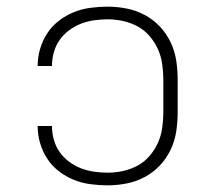

<svg xmlns="http://www.w3.org/2000/svg" viewBox="-20 -548 640 576"><path d="M303 8Q277 8 251 4.5Q225 1 201.5 -8.5Q178 -18 157 -34Q136 -50 122 -71.5Q108 -93 100.5 -118Q93 -143 93 -169V-170H136V-169Q136 -149 141.5 -129Q147 -109 158.5 -92.5Q170 -76 186.5 -63.5Q203 -51 222 -43.5Q241 -36 261.5 -33Q282 -30 303 -30Q326 -30 349 -35Q372 -40 392.5 -51Q413 -62 428.5 -80Q444 -98 453.5 -119Q463 -140 466.5 -163.5Q470 -187 470 -210V-310Q470 -333 466.5 -356.5Q463 -380 453.5 -401Q444 -422 428.5 -440Q413 -458 392.5 -469Q372 -480 349 -485Q326 -490 303 -490Q282 -490 261.5 -487Q241 -484 222 -476.5Q203 -469 186.5 -456.5Q170 -444 158.5 -427.5Q147 -411 141.5 -391Q136 -371 136 -351V-350H93V-351Q93 -377 100.5 -402Q108 -427 122 -448.5Q136 -470 157 -486Q178 -502 201.5 -511.5Q225 -521 251 -524.5Q277 -528 303 -528Q331 -528 359.5 -522.5Q388 -517 413.5 -503.5Q439 -490 459 -469Q479 -448 491.5 -422Q504 -396 508.5 -367.5Q513 -339 513 -310V-210Q513 -181 508.5 -152.5Q504 -124 491.5 -98Q479 -72 459 -51Q439 -30 413.5 -16.5Q388 -3 359.5 2.5Q331 8 303 8Z"/></svg>

Font: Iosevka Aile Extralight
Style: Regular
Weight: 200
Designer: Belleve Invis
Foundry: Belleve Invis
Version: Version 31.1.0; ttfautohint (v1.8.4)